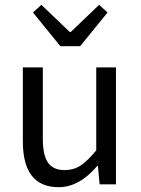

<svg xmlns="http://www.w3.org/2000/svg" viewBox="-20 -766 584 798"><path d="M224 12Q75 12 75 -178V-486H158V-189Q158 -121 179.5 -90Q201 -59 249 -59Q286 -59 315 -78Q344 -97 380 -141V-486H462V0H394L387 -76H384Q309 12 224 12ZM231 -574 117 -714 152 -746 270 -633H274L392 -746L427 -714L313 -574Z"/></svg>

Font: Toshiba Sans
Style: Regular
Weight: 400
Designer: Paul D. Hunt
Foundry: Toshiba Corporation
Version: Version 2.020;PS 2.0;hotconv 1.0.86;makeotf.lib2.5.63406